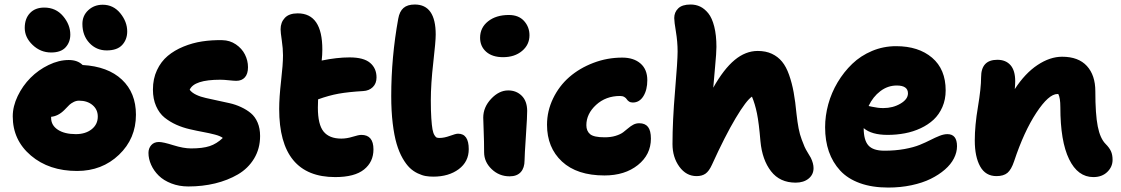

<svg xmlns="http://www.w3.org/2000/svg" viewBox="-20 -780 5019 860"><path d="M458 -554.2Q411.6 -554.2 380.4 -587.6Q349.1 -621.1 349.1 -672.9Q349.1 -710 375.5 -734.4Q401.9 -758.8 439.9 -758.8Q487.8 -758.8 518.8 -720.7Q549.8 -682.6 549.8 -639.2Q549.8 -603 527.3 -578.6Q504.9 -554.2 458 -554.2ZM209 -544.9Q161.6 -544.9 126.2 -578.6Q90.8 -612.3 90.8 -654.8Q90.8 -696.8 114.3 -721.4Q137.7 -746.1 178.2 -746.1Q230 -746.1 262.5 -707.8Q294.9 -669.4 294.9 -625Q294.9 -591.3 273.9 -568.1Q252.9 -544.9 209 -544.9ZM325.2 -14.2Q199.7 -14.2 118.4 -83.3Q37.1 -152.3 37.1 -258.8Q37.1 -303.7 59.3 -349.9Q81.5 -396 116.7 -431.4Q151.9 -466.8 197.8 -489Q243.7 -511.2 288.1 -511.2Q327.6 -511.2 350.1 -488.8Q463.4 -482.4 526.1 -423.3Q588.9 -364.3 588.9 -266.1Q588.9 -159.2 512.9 -86.7Q437 -14.2 325.2 -14.2ZM209 -252Q209 -218.8 239 -199Q269 -179.2 319.8 -179.2Q362.8 -179.2 390.4 -200.9Q418 -222.7 418 -257.8Q418 -289.6 394.5 -309.3Q371.1 -329.1 334 -329.1Q321.3 -329.1 309.6 -323Q297.9 -316.9 291.3 -310.8Q284.7 -304.7 268.1 -287.1Q240.7 -259.8 209 -256.8Z M823.7 55.2Q782.2 55.2 747.6 41.7Q712.9 28.3 690.9 6.6Q668.9 -15.1 657 -41.7Q645 -68.4 645 -95.2Q645 -115.7 657.5 -129.9Q669.9 -144 691.9 -144Q710.4 -144 756.1 -129.6Q801.8 -115.2 835.9 -115.2Q887.7 -115.2 918.9 -125.5Q950.2 -135.7 978 -162.1Q966.8 -170.9 942.4 -177.2Q918 -183.6 890.1 -188.7Q862.3 -193.8 830.3 -201.2Q798.3 -208.5 769.5 -221.4Q740.7 -234.4 717 -253.4Q693.4 -272.5 679.2 -304.7Q665 -336.9 665 -378.9Q665 -427.2 683.1 -465.8Q701.2 -504.4 731.2 -529.5Q761.2 -554.7 801.8 -571.3Q842.3 -587.9 885.5 -594.5Q928.7 -601.1 975.6 -600.1Q1009.3 -599.6 1036.4 -581.3Q1063.5 -563 1077.1 -535.9Q1090.8 -508.8 1090.8 -479Q1090.8 -449.2 1076.9 -433.6Q1063 -418 1038.6 -418Q1028.3 -418 1005.4 -420.4Q982.4 -422.9 966.8 -422.9Q849.1 -422.9 829.6 -377.9Q839.4 -364.7 858.9 -355.5Q878.4 -346.2 902.1 -341.1Q925.8 -335.9 953.6 -329.8Q981.4 -323.7 1008.1 -317.9Q1034.7 -312 1059.8 -300.3Q1085 -288.6 1103.8 -272.9Q1122.6 -257.3 1133.8 -231.2Q1145 -205.1 1145 -170.9Q1145 -114.3 1118.2 -69.8Q1091.3 -25.4 1045.7 1.2Q1000 27.8 943.6 41.5Q887.2 55.2 823.7 55.2Z M1481.4 13.2Q1230.5 13.2 1230.5 -292Q1230.5 -342.8 1239 -417.5Q1247.6 -492.2 1247.6 -532.2Q1247.6 -562.5 1242.2 -598.9Q1236.8 -635.3 1236.8 -648.9Q1236.8 -679.7 1255.9 -700Q1274.9 -720.2 1313.5 -720.2Q1423.8 -720.2 1423.8 -558.1Q1423.8 -534.2 1420.9 -508.8Q1488.8 -522.9 1545.9 -522.9Q1608.9 -522.9 1637.7 -498.5Q1666.5 -474.1 1666.5 -433.1Q1666.5 -406.2 1649.9 -389.9Q1633.3 -373.5 1606.4 -372.1Q1540.5 -368.2 1496.8 -360.4Q1453.1 -352.5 1404.8 -335Q1403.8 -322.8 1403.8 -297.9Q1403.8 -222.2 1429.4 -190.7Q1455.1 -159.2 1508.8 -159.2Q1533.2 -159.2 1559.8 -167.5Q1586.4 -175.8 1598.6 -175.8Q1652.8 -175.8 1652.8 -110.8Q1652.8 -54.7 1610.6 -20.8Q1568.4 13.2 1481.4 13.2Z M1920.9 11.2Q1902.8 11.2 1887 8.5Q1871.1 5.9 1851.3 -3.4Q1831.5 -12.7 1815.4 -28.1Q1799.3 -43.5 1783.4 -71Q1767.6 -98.6 1756.6 -135.7Q1745.6 -172.9 1739 -227.5Q1732.4 -282.2 1732.4 -350.1Q1732.4 -523.4 1763.7 -695.8Q1769.5 -729 1787.4 -744.4Q1805.2 -759.8 1837.9 -759.8Q1931.6 -759.8 1931.6 -625Q1931.6 -594.7 1920.7 -499.5Q1909.7 -404.3 1909.7 -330.1Q1909.7 -283.2 1911.9 -250.5Q1914.1 -217.8 1917.2 -200.7Q1920.4 -183.6 1926 -174.6Q1931.6 -165.5 1936.3 -163.8Q1940.9 -162.1 1948.7 -162.1Q1969.7 -162.1 1995.6 -171.6Q2021.5 -181.2 2031.7 -181.2Q2079.6 -181.2 2079.6 -111.8Q2079.6 -55.7 2034.7 -22.2Q1989.7 11.2 1920.9 11.2Z M2233.4 -523.9Q2185.1 -523.9 2157.7 -548.1Q2130.4 -572.3 2130.4 -610.8Q2130.4 -656.2 2166.3 -684.6Q2202.1 -712.9 2259.3 -712.9Q2303.2 -712.9 2327.4 -686Q2351.6 -659.2 2351.6 -622.1Q2351.6 -579.6 2318.4 -551.8Q2285.2 -523.9 2233.4 -523.9ZM2262.7 9.8Q2215.8 9.8 2182.1 -22.5Q2148.4 -54.7 2148.4 -98.1Q2148.4 -146.5 2146.5 -191.7Q2144.5 -236.8 2144.5 -252.9Q2144.5 -299.8 2179.9 -337.4Q2215.3 -375 2256.3 -375Q2292.5 -375 2316.7 -351.3Q2340.8 -327.6 2341.3 -284.2Q2341.8 -263.2 2335.7 -172.6Q2329.6 -82 2329.6 -62Q2329.6 -27.8 2312.5 -9Q2295.4 9.8 2262.7 9.8Z M2687.5 5.9Q2564.5 5.9 2497.3 -56.4Q2430.2 -118.7 2430.2 -221.2Q2430.2 -282.7 2457.3 -338.9Q2484.4 -395 2530 -434.8Q2575.7 -474.6 2637.7 -498.3Q2699.7 -522 2767.1 -522Q2818.4 -522 2848.9 -495.6Q2879.4 -469.2 2879.4 -420.9Q2879.4 -377.4 2861.8 -349.1Q2844.2 -320.8 2814.5 -320.8Q2804.2 -320.8 2797.4 -325.4Q2790.5 -330.1 2787.4 -335.4Q2784.2 -340.8 2776.6 -345.5Q2769 -350.1 2757.3 -350.1Q2693.4 -350.1 2649.9 -310.1Q2606.4 -270 2606.4 -219.2Q2606.4 -193.4 2623 -179.2Q2639.6 -165 2688.5 -165Q2716.3 -165 2737.5 -171.6Q2758.8 -178.2 2771 -187.3Q2783.2 -196.3 2793.7 -205.6Q2804.2 -214.8 2816.4 -221.4Q2828.6 -228 2843.3 -228Q2869.6 -228 2882.6 -211.4Q2895.5 -194.8 2895.5 -159.2Q2895.5 -87.4 2837.2 -40.8Q2778.8 5.9 2687.5 5.9Z M3100.1 8.8Q3053.7 8.8 3022.9 -33.4Q2992.2 -75.7 2992.2 -134.8Q2992.2 -238.3 3003.7 -373.3Q3015.1 -508.3 3015.1 -548.8Q3015.1 -592.8 3007.6 -637.7Q3000 -682.6 3000 -699.2Q3000 -725.1 3017.8 -742.4Q3035.6 -759.8 3073.2 -759.8Q3096.7 -759.8 3116.2 -750.5Q3135.7 -741.2 3152.6 -720.5Q3169.4 -699.7 3179.2 -661.1Q3189 -622.6 3189 -569.8Q3189 -543.9 3183.1 -481.9Q3177.2 -419.9 3174.8 -387.2Q3221.7 -470.7 3270.5 -511.2Q3319.3 -551.8 3374 -551.8Q3410.2 -551.8 3437.3 -539.1Q3464.4 -526.4 3482.9 -503.9Q3501.5 -481.4 3514.4 -444.8Q3527.3 -408.2 3534.9 -366.7Q3542.5 -325.2 3547.9 -268.1Q3551.8 -232.9 3557.1 -205.1Q3562.5 -177.2 3571 -155Q3579.6 -132.8 3583.7 -122.8Q3587.9 -112.8 3599.4 -94Q3610.8 -75.2 3611.8 -73.2Q3624 -47.9 3624 -26.9Q3624 2 3601.8 20Q3579.6 38.1 3543.9 38.1Q3473.1 38.1 3433.6 -12.9Q3394 -64 3386.2 -147Q3379.4 -229 3370.6 -272Q3361.8 -314.9 3348.1 -347.2Q3322.8 -330.6 3275.1 -250.7Q3227.5 -170.9 3168.9 -42Q3155.8 -13.2 3140.1 -2.2Q3124.5 8.8 3100.1 8.8Z M3958.5 60.1Q3886.2 60.1 3831.5 40.3Q3776.9 20.5 3743.2 -16.1Q3709.5 -52.7 3692.6 -101.3Q3675.8 -149.9 3675.8 -210Q3675.8 -261.2 3689.9 -313Q3704.1 -364.7 3731.9 -411.4Q3759.8 -458 3797.4 -494.1Q3835 -530.3 3886 -551.8Q3937 -573.2 3993.7 -573.2Q4094.2 -573.2 4155 -521.5Q4215.8 -469.7 4215.8 -375Q4215.8 -334.5 4201.2 -300.8Q4186.5 -267.1 4161.9 -244.1Q4137.2 -221.2 4103.8 -205.6Q4070.3 -189.9 4033 -182.9Q3995.6 -175.8 3955.6 -175.8Q3883.8 -175.8 3848.6 -206.1Q3848.6 -152.3 3869.6 -128.7Q3890.6 -105 3941.4 -105Q3990.2 -105 4031.5 -112.5Q4072.8 -120.1 4099.6 -131.1Q4126.5 -142.1 4147.9 -153.1Q4169.4 -164.1 4188.5 -171.6Q4207.5 -179.2 4223.6 -179.2Q4266.6 -179.2 4266.6 -125Q4266.6 -97.7 4252.9 -70.8Q4239.3 -43.9 4212.4 -20.5Q4185.5 2.9 4148.9 21Q4112.3 39.1 4063 49.6Q4013.7 60.1 3958.5 60.1ZM3996.6 -397Q3956.5 -397 3923.3 -371.8Q3890.1 -346.7 3870.6 -305.2Q3872.1 -304.7 3886.2 -301.8Q3900.4 -298.8 3911.9 -297.4Q3923.3 -295.9 3936.5 -295.9Q3979.5 -295.9 4013.2 -315.7Q4046.9 -335.4 4046.9 -361.8Q4046.9 -397 3996.6 -397Z M4877.4 13.2Q4807.6 13.2 4768.6 -67.1Q4729.5 -147.5 4729.5 -299.8Q4729.5 -342.3 4720.2 -358.9H4716.3Q4677.2 -358.9 4621.8 -274.7Q4566.4 -190.4 4522.5 -58.1Q4509.8 -20 4492.4 -5.6Q4475.1 8.8 4443.4 8.8Q4394.5 8.8 4370.4 -34.4Q4346.2 -77.6 4346.2 -150.9Q4346.2 -217.8 4360.4 -301.5Q4374.5 -385.3 4374.5 -434.1Q4374.5 -512.2 4447.3 -512.2Q4484.9 -512.2 4506.1 -488.3Q4527.3 -464.4 4527.3 -416Q4527.3 -403.3 4525.4 -380.9Q4571.3 -451.7 4627.2 -488.8Q4683.1 -525.9 4737.3 -525.9Q4810.5 -525.9 4848.4 -484.4Q4886.2 -442.9 4886.2 -371.1Q4886.2 -268.1 4897 -213.9Q4907.7 -159.7 4932.6 -134.8Q4948.7 -118.7 4956.1 -102.8Q4963.4 -86.9 4963.4 -64Q4963.4 -32.7 4939.7 -9.8Q4916 13.2 4877.4 13.2Z"/></svg>

Font: Shantell Sans Irregular
Style: Regular
Weight: 800
Designer: Stephen Nixon, Anya Danilova, Shantell Martin
Foundry: Arrow Type
Version: Version 1.006;[9816181b4]